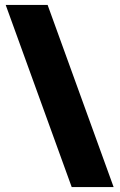

<svg xmlns="http://www.w3.org/2000/svg" viewBox="-20 -744 482 774"><path d="M172 -724 438 10H269L3 -724Z"/></svg>

Font: Noto Sans Lao Black
Style: Regular
Weight: 900
Designer: Monotype Design Team
Foundry: Monotype Imaging Inc.
Version: Version 2.003; ttfautohint (v1.8.4.7-5d5b)